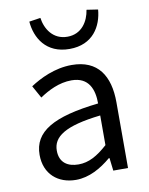

<svg xmlns="http://www.w3.org/2000/svg" viewBox="-91 -882 745 961"><g transform="rotate(-10 281.5 -401.5)"><path d="M217.2 13.4C284.5 13.4 345.4 -21.7 396.7 -64.9H400.5L408.2 0H483.1V-334C483.1 -468.7 427.5 -556.8 294.5 -556.8C207.4 -556.8 131.2 -518.2 81.9 -486L117 -422.7C160 -451.7 216.8 -481.3 280 -481.3C369.2 -481.3 391.9 -414 391.7 -344.2C160.5 -318.4 58.6 -259.5 58.6 -141.3C58.6 -43.3 126.2 13.4 217.2 13.4ZM242.8 -60.6C189.4 -60.6 147.1 -85.1 147.1 -147.4C147.1 -217.3 208.7 -262.5 391.7 -283.2V-132.4C339.4 -85.5 295.3 -60.6 242.8 -60.6ZM299.1 -637.5C418.7 -637.5 466.7 -724.1 473.4 -807.3L416 -816C407.4 -758.3 371.7 -699.7 299.1 -699.7C226.1 -699.7 189.7 -758.3 181.5 -816L123.8 -807.3C130.5 -724.1 179.3 -637.5 299.1 -637.5Z"/></g></svg>

Font: Source Han Sans JP VF
Style: Regular
Weight: 250
Designer: Ryoko NISHIZUKA 西塚涼子 (kana, bopomofo & ideographs); Paul D. Hunt (Latin, Greek & Cyrillic); Sandoll Communications 산돌커뮤니
Foundry: Adobe
Version: Version 2.004;hotconv 1.0.118;makeotfexe 2.5.65603